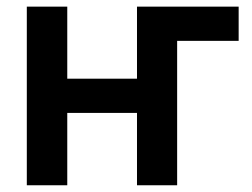

<svg xmlns="http://www.w3.org/2000/svg" viewBox="-20 -550 747 570"><path d="M688.5 -428.7H505.9V0H386.7V-214.8H179.7V0H59.6V-530.3H179.7V-316.4H386.7V-530.3H688.5Z"/></svg>

Font: Pretendard Std SemiBold
Style: Regular
Weight: 600
Designer: Base glyphs from Inter by Rasmus Andersson; Hangeul glyphs from Noto Sans CJK(Source Han Sans) by Jang Soo-young and Kan
Foundry: Kil Hyung-jin
Version: Version 1.309